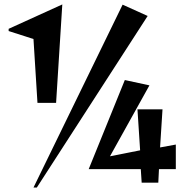

<svg xmlns="http://www.w3.org/2000/svg" viewBox="-20 -824 870 866"><path d="M149 -360 131 -648 19 -684V-694L261 -804L233 -360ZM131 22 533 -803 646 -752 146 22ZM697 -61 694 0H619L615 -61H380L543 -463L654 -439L476 -119L612 -146L600 -331H713L702 -159L773 -172V-61Z"/></svg>

Font: Reggae One
Style: Regular
Weight: 400
Designer: Fontworks Inc.
Foundry: Fontworks Inc.
Version: Version 1.100